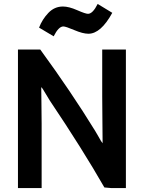

<svg xmlns="http://www.w3.org/2000/svg" viewBox="-20 -947 769 973"><path d="M618 6H543L509 3Q398 -191 232 -438Q225 -449 214.5 -467Q204 -485 197.5 -495Q191 -505 189 -505Q189 -493 190 -425.5Q191 -358 191 -321V6H71V-696H184Q341 -481 462 -284Q469 -273 477.5 -257.5Q486 -242 491.5 -233Q497 -224 500 -221Q500 -244 499 -329.5Q498 -415 498 -458V-696H618ZM428 -776Q400 -776 356.5 -794.5Q313 -813 301 -813Q277 -813 252 -763L178 -807Q194 -849 225 -881.5Q256 -914 299 -914Q329 -914 371 -895.5Q413 -877 426 -877Q450 -877 475 -927L549 -882Q491 -776 428 -776Z"/></svg>

Font: Repo
Style: DemiBold
Weight: 600
Designer: Stefan Peev
Foundry: Context Ltd
Version: Version 001.000